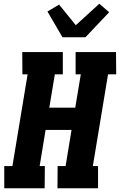

<svg xmlns="http://www.w3.org/2000/svg" viewBox="-20 -1016 647 1036"><path d="M3 0V-120H47L129 -615H101L100 -735H319V-615H276L246 -435H386L416 -615H388V-735H606L607 -615H563L481 -120H509V0H290L291 -120H334L366 -315H226L194 -120H222L221 0ZM317 -815 236 -954 299 -991 389 -880 516 -996 569 -950 441 -815Z"/></svg>

Font: Iosevka Etoile Heavy
Style: Italic
Weight: 900
Italic angle: -9°
Designer: Belleve Invis
Foundry: Belleve Invis
Version: Version 22.1.2; ttfautohint (v1.8.4)